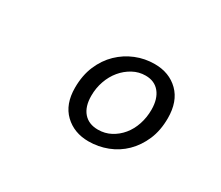

<svg xmlns="http://www.w3.org/2000/svg" viewBox="-71 -879 743 646"><g transform="rotate(30 300.0 -555.5)"><path d="M312 -387Q256 -387 219.5 -422Q183 -457 183 -521Q183 -569 199 -606.5Q215 -644 242 -670Q269 -696 303.5 -710Q338 -724 376 -724Q433 -724 469 -688.5Q505 -653 505 -588Q505 -540 489 -503Q473 -466 446.5 -440Q420 -414 385 -400.5Q350 -387 312 -387ZM320 -437Q347 -437 369.5 -449Q392 -461 408.5 -481Q425 -501 434 -528Q443 -555 443 -585Q443 -627 423.5 -651Q404 -675 369 -675Q343 -675 320 -662.5Q297 -650 280 -629.5Q263 -609 253.5 -582Q244 -555 244 -525Q244 -483 264 -460Q284 -437 320 -437Z"/></g></svg>

Font: Source Code Pro
Style: Italic
Weight: 400
Italic angle: -11°
Monospace: yes
Designer: Paul D. Hunt, Teo Tuominen
Foundry: Adobe Systems Incorporated
Version: Version 1.050;PS 1.000;hotconv 16.6.51;makeotf.lib2.5.65220